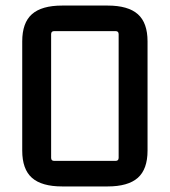

<svg xmlns="http://www.w3.org/2000/svg" viewBox="-20 -663 611 691"><path d="M60 -121V-514Q60 -581 95 -612Q130 -643 204 -643H367Q441 -643 476 -612Q511 -581 511 -514V-121Q511 -54 476 -23Q441 8 367 8H204Q130 8 95 -23Q60 -54 60 -121ZM396 -551H175Q164 -551 164 -540V-95Q164 -84 175 -84H396Q407 -84 407 -95V-540Q407 -551 396 -551Z"/></svg>

Font: Gemunu Libre SemiBold
Style: Regular
Weight: 600
Designer: Puspanada Ekanayake, Sola Matas, Pathum Egodawatta, Kosala Senevirathne
Foundry: mooniak
Version: Version 1.100